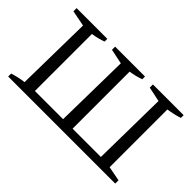

<svg xmlns="http://www.w3.org/2000/svg" viewBox="-98 -967 1286 1286"><g transform="rotate(45 545.5 -324.0)"><path d="M1051 -622Q1027 -614 1001 -608Q975 -602 947 -598V-51L1051 -31V0H37V-28Q90 -45 141 -51L150 -596L37 -618V-648H328V-622Q306 -614 282 -608Q258 -602 232 -598V-58H499L508 -596L402 -618V-648H685V-622Q663 -614 639 -608Q615 -602 589 -598V-58H857L865 -596L760 -618V-648H1051Z"/></g></svg>

Font: Piazzolla
Style: Regular
Weight: 400
Designer: Juan Pablo del Peral
Foundry: Huerta Tipografica
Version: Version 1.330